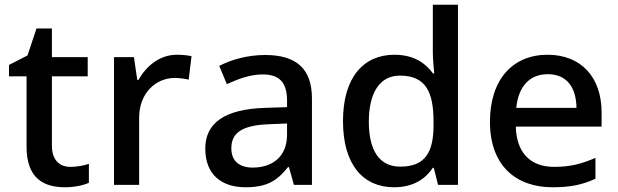

<svg xmlns="http://www.w3.org/2000/svg" viewBox="-20 -780 2608 810"><path d="M277 -76C231 -76 199 -105 199 -165V-458H350V-539H199V-660H134L96 -546L18 -506V-458H92V-161C92 -27 165 10 254 10C293 10 332 2 355 -9V-89C336 -82 305 -76 277 -76Z M726 -549C653 -549 597 -501 564 -443H559L545 -539H461V0H567V-283C567 -390 640 -451 716 -451C738 -451 759 -448 776 -444L788 -543C771 -547 746 -549 726 -549Z M1099 -548C1023 -548 955 -528 905 -502L937 -425C983 -446 1034 -466 1088 -466C1153 -466 1191 -438 1191 -356V-328L1100 -325C929 -320 846 -262 846 -153C846 -41 918 10 1015 10C1105 10 1148 -16 1195 -75H1199L1220 0H1296V-365C1296 -490 1230 -548 1099 -548ZM1118 -256 1191 -259V-212C1191 -118 1128 -73 1046 -73C993 -73 956 -98 956 -154C956 -217 996 -252 1118 -256Z M1642 10C1725 10 1775 -26 1806 -72H1810L1828 0H1912V-760H1806V-558C1806 -533 1810 -489 1812 -470H1807C1774 -514 1726 -549 1644 -549C1514 -549 1427 -454 1427 -269C1427 -84 1513 10 1642 10ZM1668 -77C1581 -77 1536 -145 1536 -266C1536 -387 1581 -461 1667 -461C1776 -461 1809 -392 1809 -267V-252C1809 -135 1772 -77 1668 -77Z M2290 -549C2144 -549 2047 -446 2047 -266C2047 -83 2155 10 2311 10C2388 10 2438 -1 2492 -26V-114C2435 -89 2386 -76 2318 -76C2216 -76 2159 -137 2156 -246H2518V-305C2518 -455 2431 -549 2290 -549ZM2291 -467C2373 -467 2411 -409 2412 -325H2158C2167 -415 2214 -467 2291 -467Z"/></svg>

Font: Noto Sans Cherokee Medium
Style: Regular
Weight: 500
Designer: Monotype Design Team
Foundry: Monotype Imaging Inc.
Version: Version 2.001